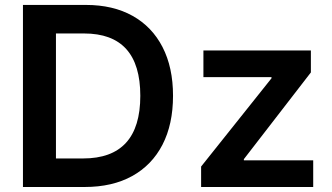

<svg xmlns="http://www.w3.org/2000/svg" viewBox="-20 -747 1326 767"><path d="M318.2 0H71.7V-727.3H323.2Q431.5 -727.3 509.4 -683.8Q587.4 -640.3 629.3 -558.9Q671.2 -477.6 671.2 -364.3Q671.2 -250.7 629.1 -169Q587 -87.4 508 -43.7Q429 0 318.2 0ZM203.5 -114H311.8Q540.5 -114 540.5 -364.3Q540.5 -613.3 315.7 -613.3H203.5ZM783.4 0V-81.7L1064.6 -434.3V-438.9H792.6V-545.5H1221.9V-457.7L954.2 -111.2V-106.5H1231.2V0Z"/></svg>

Font: Inter Zeller Semi Bold
Style: Regular
Weight: 600
Designer: Rasmus Andersson; Joe Bland
Foundry: zeller
Version: Version 3.015;git-dec3a8cb1